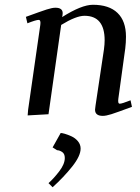

<svg xmlns="http://www.w3.org/2000/svg" viewBox="-20 -476 583 800"><path d="M87.9 -405.8Q151.9 -429.2 174.6 -436.5Q197.3 -443.8 210.9 -443.8Q241.2 -443.8 241.2 -420.9Q241.2 -416 240.2 -411.1L238.8 -404.8Q319.8 -456.1 367.2 -456.1Q434.6 -456.1 469.7 -422.1Q504.9 -388.2 504.9 -323.2Q504.9 -298.8 502 -274.9L473.1 -64.9Q470.2 -43.9 479 -43.9Q488.3 -43.9 523.9 -58.1L529.8 -30.8Q466.3 -7.3 444.1 -0.2Q421.9 6.8 408.2 6.8Q376 6.8 376 -19Q376 -23.4 377.9 -35.2L413.1 -270Q416 -291.5 416 -308.1Q416 -410.2 332 -410.2Q296.9 -410.2 234.9 -372.1L182.1 0L95.2 4.9L97.2 -19L147.9 -372.1Q150.9 -393.1 141.1 -393.1Q129.9 -393.1 94.2 -378.9ZM182.1 287.1Q204.1 267.6 227.1 237.5Q250 207.5 250 182.1Q250 164.6 238.8 157.2Q227.5 149.9 217.8 149.9L199.2 138.2L232.9 78.1Q238.3 78.1 250.2 81.5Q262.2 85 277.8 92Q293.5 99.1 304.7 112.5Q315.9 126 315.9 143.1Q315.9 173.8 280.8 218Q245.6 262.2 199.2 304.2Z"/></svg>

Font: Dehuti Alt
Style: Bold-Italic
Weight: 700
Version: Version 1.2